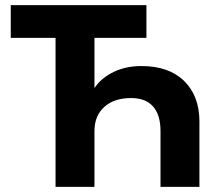

<svg xmlns="http://www.w3.org/2000/svg" viewBox="-20 -730 835 750"><path d="M349 -582V-386Q376 -426 424 -449Q472 -472 532 -472Q640 -472 699.5 -413.5Q759 -355 759 -255V0H607V-218Q607 -281 578 -314Q549 -347 492 -347Q426 -347 387.5 -312.5Q349 -278 349 -218V0H197V-582H22V-710H552V-582Z"/></svg>

Font: Geist
Style: Bold
Weight: 400
Designer: Basement.studio, Andrés Briganti, Mateo Zaragoza
Foundry: Basement.studio, Vercel, Andrés Briganti, Guido Ferreyra, Mateo Zaragoza
Version: Version 1.401